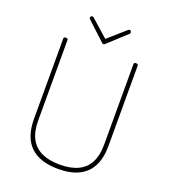

<svg xmlns="http://www.w3.org/2000/svg" viewBox="-214 -1405 1387 1575"><g transform="rotate(20 479.0 -617.5)"><path d="M480 19Q400 19 338.5 -1Q277 -21 236 -61Q195 -101 174.5 -160.5Q154 -220 154 -299V-1000Q154 -1008 158 -1011.5Q162 -1015 172 -1015Q183 -1015 187 -1011.5Q191 -1008 191 -1000V-296Q191 -204 223.5 -142Q256 -80 320.5 -49.5Q385 -19 480 -19Q575 -19 639 -49.5Q703 -80 735 -142Q767 -204 767 -296V-1000Q767 -1008 771 -1011.5Q775 -1015 785 -1015Q804 -1015 804 -1000V-299Q804 -194 767.5 -123Q731 -52 659 -16.5Q587 19 480 19ZM642 -1254Q649 -1254 653.5 -1248.5Q658 -1243 658 -1235Q658 -1232 657 -1229.5Q656 -1227 653 -1224L495 -1079Q490 -1074 486.5 -1072Q483 -1070 479 -1070Q475 -1070 471.5 -1072Q468 -1074 463 -1079L306 -1225Q302 -1228 301.5 -1231Q301 -1234 301 -1236Q301 -1244 305.5 -1249Q310 -1254 317 -1254Q320 -1254 323.5 -1252Q327 -1250 330 -1248L479 -1116L629 -1248Q632 -1250 635 -1252Q638 -1254 642 -1254Z"/></g></svg>

Font: Playwrite NG Modern Thin
Style: Regular
Weight: 250
Designer: Veronika Burian, José Scaglione
Foundry: TypeTogether
Version: Version 1.002